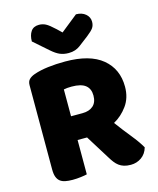

<svg xmlns="http://www.w3.org/2000/svg" viewBox="-126 -942 854 1037"><g transform="rotate(-15 301.0 -423.0)"><path d="M232 -196V-4Q221 -1 197.5 2Q174 5 151 5Q128 5 110.5 1.5Q93 -2 81.5 -11Q70 -20 64 -36Q58 -52 58 -78V-549Q58 -570 69.5 -581.5Q81 -593 101 -600Q135 -612 180 -617.5Q225 -623 276 -623Q414 -623 484 -565Q554 -507 554 -408Q554 -346 522 -302Q490 -258 446 -234Q482 -185 517 -142Q552 -99 572 -64Q562 -29 535.5 -10.5Q509 8 476 8Q454 8 438 3Q422 -2 410 -11Q398 -20 388 -33Q378 -46 369 -61L285 -196ZM295 -329Q333 -329 355 -348.5Q377 -368 377 -406Q377 -444 352.5 -463.5Q328 -483 275 -483Q260 -483 251 -482Q242 -481 231 -479V-329ZM304 -778 399 -854Q432 -854 452.5 -836.5Q473 -819 473 -793Q473 -773 463.5 -759Q454 -745 427 -724L372 -682Q360 -673 344 -667.5Q328 -662 308 -662Q281 -662 259.5 -671Q238 -680 212 -703L131 -774Q131 -808 145.5 -829.5Q160 -851 191 -851Q211 -851 228.5 -842Q246 -833 278 -803Z"/></g></svg>

Font: Baloo Bhaina
Style: Regular
Weight: 400
Designer: Manish Minz, Shuchita Grover and Ek Type
Foundry: Ek Type
Version: Version 1.443;PS 1.000;hotconv 16.6.51;makeotf.lib2.5.65220;